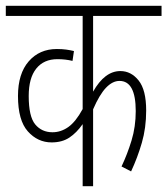

<svg xmlns="http://www.w3.org/2000/svg" viewBox="-20 -642 577 662"><path d="M537 -587H301V-326Q341 -397 395 -397Q432 -397 458 -364.5Q484 -332 484 -261Q484 -201 469 -149.5Q454 -98 432 -51L399 -68Q419 -110 433.5 -157.5Q448 -205 448 -259Q448 -363 392 -363Q368 -363 345.5 -339.5Q323 -316 301 -265V0H265V-214Q244 -184 219 -167.5Q194 -151 158 -151Q110 -151 76 -189Q42 -227 42 -311Q42 -388 79 -430.5Q116 -473 176 -473Q194 -473 208.5 -471Q223 -469 235 -466L230 -432Q206 -438 178 -438Q131 -438 105 -405.5Q79 -373 79 -311Q79 -240 101.5 -213Q124 -186 161 -186Q190 -186 215.5 -204Q241 -222 265 -266V-587H0V-622H537Z"/></svg>

Font: Noto Sans Devanagari ExtraCondensed ExtraLight
Style: Regular
Weight: 200
Width: 2
Designer: Jelle Bosma - Monotype Design Team
Foundry: Monotype Imaging Inc.
Version: Version 2.004; ttfautohint (v1.8.4.7-5d5b)